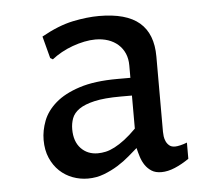

<svg xmlns="http://www.w3.org/2000/svg" viewBox="-41 -769 624 548"><g transform="rotate(-5 271.5 -495.5)"><path d="M335.4 -340.3Q325.2 -331.5 310.3 -318.6Q295.4 -305.7 276.6 -293.9Q257.8 -282.2 236.1 -273.9Q214.4 -265.6 189.9 -265.6Q167.5 -265.6 146.5 -273.4Q125.5 -281.2 109.1 -296.6Q92.8 -312 83 -334.5Q73.2 -356.9 73.2 -386.2Q73.2 -413.1 83.7 -440.7Q94.2 -468.3 119.9 -490.7Q145.5 -513.2 189 -527.3Q232.4 -541.5 298.3 -541.5H335.4V-577.1Q335.4 -596.2 328.9 -611.3Q322.3 -626.5 310.3 -637.2Q298.3 -647.9 281.7 -653.6Q265.1 -659.2 245.1 -659.2Q230.5 -659.2 213.4 -655.8Q196.3 -652.3 179.4 -646.2Q162.6 -640.1 147.2 -631.6Q131.8 -623 119.6 -613.3L112.3 -617.7L95.7 -680.7Q144.5 -708 185.8 -716.6Q227.1 -725.1 261.2 -725.1Q339.4 -725.1 377 -692.9Q414.6 -660.6 414.6 -595.7V-379.9Q414.6 -374.5 415.5 -366.9Q416.5 -359.4 419.7 -352.3Q422.9 -345.2 429 -340.1Q435.1 -335 445.3 -335Q451.2 -335 460.7 -337.2Q470.2 -339.4 480 -343.3V-296.9Q459.5 -282.7 439.2 -274.2Q418.9 -265.6 400.4 -265.6Q383.3 -265.6 372.3 -272.7Q361.3 -279.8 354 -290.5Q346.7 -301.3 342.5 -314.5Q338.4 -327.6 335.4 -340.3ZM335.4 -490.7H303.2Q256.3 -490.7 227.8 -484.1Q199.2 -477.5 183.6 -466.6Q168 -455.6 162.6 -440.9Q157.2 -426.3 157.2 -409.7Q157.2 -374.5 176 -354.7Q194.8 -335 224.1 -335Q235.4 -335 247.3 -337.6Q259.3 -340.3 272.9 -347.4Q286.6 -354.5 302 -366.2Q317.4 -377.9 335.4 -396Z"/></g></svg>

Font: Proza Libre
Style: Regular
Weight: 400
Designer: Jasper de Waard
Foundry: Jasper de Waard
Version: Version 1.000; ttfautohint (v1.4.1.8-43bc)